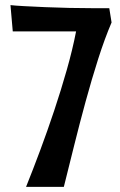

<svg xmlns="http://www.w3.org/2000/svg" viewBox="-20 -732 471 752"><path d="M417 -644Q390 -581 364.5 -501Q339 -421 315.5 -335Q292 -249 270.5 -162.5Q249 -76 230 0H82Q109 -67 137.5 -143.5Q166 -220 192.5 -299.5Q219 -379 241.5 -458Q264 -537 278 -609H30L21 -712Q37 -710 74 -708Q111 -706 157 -704Q203 -702 251 -701Q299 -700 338 -700H408Z"/></svg>

Font: Cantora One
Style: Regular
Weight: 400
Designer: Pablo Impallari, Rodrigo Fuenzalida
Foundry: Pablo Impallari
Version: Version 1.002; ttfautohint (v0.8) -G 200 -r 50